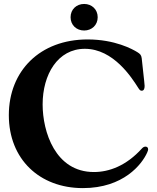

<svg xmlns="http://www.w3.org/2000/svg" viewBox="-20 -942 798 976"><path d="M401.3 14.2C608 14.2 701.7 -107.2 728 -166.2C732.2 -175.4 733 -179.7 733 -183.2C733 -193.2 725.9 -196.7 719.5 -196.7C713.1 -196.7 706.7 -193.2 701.7 -187.5C621.4 -98.7 534.1 -67.5 457.4 -67.5C260.7 -67.5 196.7 -272.7 196.7 -411.2C196.7 -563.2 273.4 -693.9 411.2 -693.9C557.5 -693.9 650.6 -545.5 682.5 -495.7C688.9 -485.8 692.5 -480.8 700.3 -480.8C710.2 -480.8 715.2 -489.3 715.2 -505C715.2 -511.4 714.5 -516.3 700.3 -646.3C698.2 -662.6 691.8 -668.3 678.3 -676.8C654.1 -691.8 564.6 -741.5 425.4 -741.5C183.2 -741.5 24.9 -581.7 24.9 -356.5C24.9 -132.8 181.1 14.2 401.3 14.2ZM338.8 -854.4C338.8 -814.3 369 -786.9 407.7 -786.9C446.4 -786.9 476.6 -814.3 476.6 -854.4C476.6 -894.5 446.4 -921.9 407.7 -921.9C369 -921.9 338.8 -894.5 338.8 -854.4Z"/></svg>

Font: Margiela Serif
Style: Bold
Weight: 700
Designer: Andreas Faust, Stefan Endress
Version: Version 1.002;FEAKit 1.0